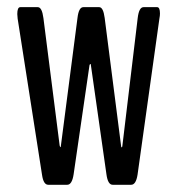

<svg xmlns="http://www.w3.org/2000/svg" viewBox="-20 -511 490 531"><path d="M113.3 0Q100.1 0 96.2 -27.8L28.8 -459.5Q27.8 -468.3 27.8 -472.2Q27.8 -491.2 36.1 -491.2H84.5Q96.2 -491.2 100.1 -460.9L145 -108.4Q145 -108.4 146.5 -104Q148.4 -104 148.4 -107.9L194.3 -461.4Q197.8 -491.2 210.4 -491.2H254.4Q265.6 -491.2 269.5 -461.4L314.9 -107.4Q314.9 -103.5 316.9 -103.5Q317.9 -103.5 318.4 -107.4L360.8 -460.9Q364.3 -491.2 377 -491.2H414.6Q422.4 -491.2 422.4 -473.6Q422.4 -467.3 420.9 -460L360.4 -27.8Q356 0 342.8 0H291.5Q278.3 0 274.4 -28.8L231.4 -330.6Q231.4 -334 230 -334Q228.5 -334 227.5 -330.6L183.6 -28.8Q179.2 0 166 0Z"/></svg>

Font: BenchNine
Style: Bold
Weight: 700
Version: Version 1 ; ttfautohint (v0.92.18-e454-dirty) -l 8 -r 50 -G 